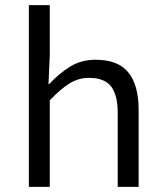

<svg xmlns="http://www.w3.org/2000/svg" viewBox="-20 -732 640 752"><path d="M93 0V-712H175V-518L170 -403H173Q211 -444 254.5 -471Q298 -498 355 -498Q442 -498 482.5 -448.5Q523 -399 523 -302V0H441V-291Q441 -360 415 -393.5Q389 -427 329 -427Q307 -427 288.5 -421.5Q270 -416 252 -405Q234 -394 215 -377.5Q196 -361 175 -339V0Z"/></svg>

Font: Source Code Pro
Style: Regular
Weight: 400
Monospace: yes
Designer: Paul D. Hunt, Teo Tuominen
Foundry: Adobe Systems Incorporated
Version: Version 2.030;PS 1.000;hotconv 16.6.51;makeotf.lib2.5.65220